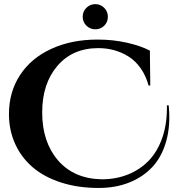

<svg xmlns="http://www.w3.org/2000/svg" viewBox="-20 -908 866 942"><path d="M385.7 -825.7Q385.7 -851.6 403.8 -869.6Q421.9 -887.7 447.8 -887.7Q473.1 -887.7 491.2 -869.6Q509.3 -851.6 509.3 -825.7Q509.3 -799.8 491.5 -782Q473.6 -764.2 447.8 -764.2Q421.9 -764.2 403.8 -782.2Q385.7 -800.3 385.7 -825.7ZM798.8 -391.1H807.6Q817.4 -294.4 795.9 -216.8Q774.4 -139.2 727.8 -89.1Q681.2 -39.1 614 -12.5Q546.9 14.2 464.4 14.2Q361.8 14.2 278.6 -12.9Q195.3 -40 139.6 -88.1Q84 -136.2 54 -202.9Q23.9 -269.5 23.9 -348.1Q23.9 -456.1 77.9 -539.1Q131.8 -622.1 231 -668Q330.1 -713.9 459 -713.9Q534.2 -713.9 601.8 -698.7Q669.4 -683.6 715.3 -659.7L717.3 -488.3H709Q695.8 -536.6 670.2 -573Q644.5 -609.4 611.1 -630.4Q577.6 -651.4 540.5 -661.6Q503.4 -671.9 462.4 -671.9Q336.4 -671.9 261.7 -585Q187 -498 187 -356Q187 -211.4 264.6 -121.3Q342.3 -31.2 478.5 -28.3Q549.8 -28.3 609.4 -52.5Q668.9 -76.7 711.7 -121.8Q754.4 -167 777.6 -236.1Q800.8 -305.2 798.8 -391.1Z"/></svg>

Font: Cinzel Decorative Bold
Style: Regular
Weight: 700
Designer: Natanael Gama
Version: Version 1.001;PS 001.001;hotconv 1.0.56;makeotf.lib2.0.21325